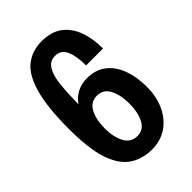

<svg xmlns="http://www.w3.org/2000/svg" viewBox="-213 -784 881 881"><g transform="rotate(-45 228.0 -343.0)"><path d="M237 12Q174 12 128 -19Q82 -50 57.5 -123Q33 -196 33 -323Q33 -466 56.5 -548Q80 -630 124 -664Q168 -698 229 -698Q292 -698 330.5 -668.5Q369 -639 387 -589Q405 -539 405 -475H295Q295 -537 279 -572Q263 -607 225 -607Q191 -607 173.5 -578Q156 -549 150.5 -497Q145 -445 144 -373Q162 -401 191.5 -416Q221 -431 255 -431Q312 -431 349 -402Q386 -373 404.5 -323Q423 -273 423 -210Q423 -142 398.5 -92Q374 -42 332.5 -15Q291 12 237 12ZM232 -79Q273 -79 292.5 -117Q312 -155 312 -210Q312 -267 292.5 -304.5Q273 -342 232 -342Q191 -342 171 -304.5Q151 -267 151 -210Q151 -155 171 -117Q191 -79 232 -79Z"/></g></svg>

Font: Archivo Narrow SemiBold
Style: Regular
Weight: 600
Designer: Hector Gatti
Foundry: Omnibus-Type
Version: Version 3.002